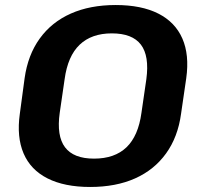

<svg xmlns="http://www.w3.org/2000/svg" viewBox="-20 -730 793 760"><path d="M336.8 10.1Q235.4 10.1 168.4 -23.7Q101.3 -57.5 73.4 -122.6Q45.5 -187.7 58.5 -279.8L77.4 -420.2Q90.4 -512.8 137.4 -577.6Q184.3 -642.5 260.4 -676.3Q336.5 -710.1 437.9 -710.1Q539.7 -710.1 606.5 -676.3Q673.4 -642.5 701.8 -577.6Q730.2 -512.8 717.2 -420.2L696.7 -279.8Q684.3 -187.7 637.3 -122.6Q590.4 -57.5 514.5 -23.7Q438.7 10.1 336.8 10.1ZM352.1 -102.1Q433.8 -102.1 480.7 -147Q527.5 -192 539.9 -283.4L559.3 -416.6Q571.7 -508.5 537.8 -553.2Q503.9 -597.9 422.6 -597.9Q342.4 -597.9 295.3 -553Q248.2 -508 235.8 -416.6L216.4 -283.4Q203.5 -192 237.4 -147Q271.3 -102.1 352.1 -102.1Z"/></svg>

Font: Pathway Extreme 8pt Thin 12pt
Style: Italic
Weight: 100
Italic angle: -8°
Version: Version 1.001;gftools[0.9.26]